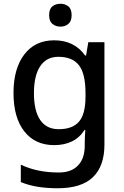

<svg xmlns="http://www.w3.org/2000/svg" viewBox="-20 -764 660 1024"><path d="M269 -549Q376 -549 434 -468H439L451 -539H537V7Q537 122 475.5 181Q414 240 288 240Q229 240 180.5 232Q132 224 91 207V114Q177 156 294 156Q360 156 396 118.5Q432 81 432 13V-5Q432 -18 433 -39Q434 -60 435 -71H431Q404 -29 363 -9.5Q322 10 269 10Q167 10 109.5 -63.5Q52 -137 52 -268Q52 -398 109.5 -473.5Q167 -549 269 -549ZM291 -461Q228 -461 194.5 -411Q161 -361 161 -267Q161 -173 194.5 -124Q228 -75 293 -75Q367 -75 401.5 -115.5Q436 -156 436 -248V-268Q436 -371 401 -416Q366 -461 291 -461ZM303 -744Q327 -744 344.5 -730Q362 -716 362 -683Q362 -651 344.5 -636.5Q327 -622 303 -622Q277 -622 259.5 -636.5Q242 -651 242 -683Q242 -716 259.5 -730Q277 -744 303 -744Z"/></svg>

Font: Noto Sans Tamil Medium
Style: Regular
Weight: 500
Designer: Jelle Bosma - Monotype Design Team
Foundry: Monotype Imaging Inc.
Version: Version 2.004; ttfautohint (v1.8.4.7-5d5b)